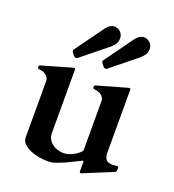

<svg xmlns="http://www.w3.org/2000/svg" viewBox="-133 -823 852 940"><g transform="rotate(20 293.0 -353.0)"><path d="M80.1 -356.4Q78.6 -370.6 67.1 -380.6Q55.7 -390.6 42.5 -393.6Q39.1 -394.5 34.9 -394.8Q30.8 -395 27.3 -395.8Q23.9 -396.5 21.7 -398.2Q19.5 -399.9 19.5 -404.3Q19.5 -408.2 20.8 -411.1Q22 -414.1 27.3 -415.5L176.3 -458.5Q179.2 -459.5 182.4 -460Q185.5 -460.4 188.5 -460.4Q193.4 -460.4 193.4 -452.1V-122.6Q193.4 -106 200.9 -92.5Q208.5 -79.1 220.7 -69.8Q232.9 -60.5 248.5 -55.7Q264.2 -50.8 280.8 -50.8Q292.5 -50.8 305.2 -54.7Q317.9 -58.6 329.6 -64.7Q341.3 -70.8 351.6 -78.9Q361.8 -86.9 368.2 -95.7V-356.9Q366.7 -371.1 355.2 -381.1Q343.8 -391.1 330.6 -394Q327.1 -395 323 -395.3Q318.8 -395.5 315.4 -396.2Q312 -397 309.8 -398.7Q307.6 -400.4 307.6 -404.8Q307.6 -408.7 308.8 -411.6Q310.1 -414.6 315.4 -416L464.4 -458.5Q467.3 -459.5 470.5 -460Q473.6 -460.4 476.6 -460.4Q481.4 -460.4 481.4 -456.1V-119.1Q483.9 -97.7 493.7 -88.4Q503.4 -79.1 525.4 -79.1L553.7 -81.1Q555.7 -81.1 556.2 -74.5Q556.6 -67.9 556.6 -64.9Q556.6 -64 555.4 -58.6Q554.2 -53.2 549.3 -50.8L400.9 10.3Q399.9 10.7 396 12Q392.1 13.2 391.6 13.2Q388.2 13.2 387.5 9Q386.7 4.9 386.7 1V-45.9Q385.3 -47.9 381.8 -47.9Q380.9 -47.9 379.9 -47.9Q378.9 -47.9 378.9 -46.9L300.8 -8.8Q290 -4.9 280.8 -1.2Q271.5 2.4 262.5 5.9Q253.4 9.3 243.2 11.2Q232.9 13.2 220.7 13.2Q200.2 13.2 175.5 9Q150.9 4.9 129.6 -4.2Q108.4 -13.2 94.2 -27.3Q80.1 -41.5 80.1 -61.5V-356.4ZM155.8 -529.3Q154.3 -531.2 153.1 -533.2Q151.9 -535.2 151.9 -538.1Q151.9 -541 153.3 -543Q154.8 -544.9 155.8 -546.9L259.8 -690.9Q270.5 -705.6 281.7 -712.2Q293 -718.8 304.2 -718.8Q313.5 -718.8 321.8 -715.1Q330.1 -711.4 336.2 -705.1Q342.3 -698.7 345.7 -690.4Q349.1 -682.1 349.1 -672.9Q349.1 -654.8 339.4 -641.6Q329.6 -628.4 318.4 -619.1L186.5 -512.7Q183.6 -510.3 182.4 -510Q181.2 -509.8 177.7 -509.8Q173.3 -509.8 171.1 -511Q168.9 -512.2 166.5 -515.1ZM309.6 -529.3Q308.1 -531.2 306.9 -533.2Q305.7 -535.2 305.7 -538.1Q305.7 -541 307.1 -543Q308.6 -544.9 309.6 -546.9L413.6 -690.9Q424.3 -705.6 435.5 -712.2Q446.8 -718.8 458 -718.8Q467.3 -718.8 475.6 -715.1Q483.9 -711.4 490 -705.1Q496.1 -698.7 499.5 -690.4Q502.9 -682.1 502.9 -672.9Q502.9 -654.8 493.2 -641.6Q483.4 -628.4 472.2 -619.1L340.3 -512.7Q337.4 -510.3 336.2 -510Q335 -509.8 331.5 -509.8Q327.1 -509.8 325 -511Q322.8 -512.2 320.3 -515.1Z"/></g></svg>

Font: Cardo
Style: Bold
Weight: 700
Designer: David J. Perry
Foundry: David J. Perry
Version: Version 1.0011